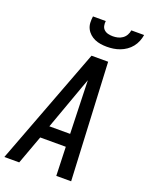

<svg xmlns="http://www.w3.org/2000/svg" viewBox="-188 -1042 873 1129"><g transform="rotate(20 248.5 -477.5)"><path d="M-15 0 263 -735H367L403 0H310L304 -180H144L78 0ZM302 -260 295 -490Q294 -516 293.5 -541.5Q293 -567 292 -592Q283 -567 273.5 -541.5Q264 -516 255 -490L172 -260ZM329 -815Q309 -815 289.5 -818Q270 -821 253 -828.5Q236 -836 222 -848.5Q208 -861 199.5 -878Q191 -895 190 -915Q189 -935 192 -955H272Q270 -940 273 -925.5Q276 -911 286.5 -901.5Q297 -892 311.5 -888.5Q326 -885 341 -885Q356 -885 371.5 -888.5Q387 -892 400.5 -901.5Q414 -911 422 -925.5Q430 -940 432 -955H512Q509 -935 501 -915Q493 -895 479.5 -878Q466 -861 448 -848.5Q430 -836 410 -828.5Q390 -821 369.5 -818Q349 -815 329 -815Z"/></g></svg>

Font: Iosevka Medium Oblique
Style: Regular
Weight: 500
Italic angle: -9°
Monospace: yes
Designer: Belleve Invis
Foundry: Belleve Invis
Version: Version 32.5.0; ttfautohint (v1.8.4)